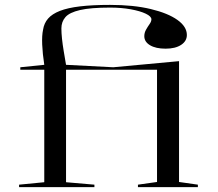

<svg xmlns="http://www.w3.org/2000/svg" viewBox="-20 -765 891 785"><path d="M58 0V-10L161 -20V-480H63V-490L161 -500Q154 -546 152.5 -583Q151 -620 156 -643Q160 -670 176.5 -689Q193 -708 225 -720.5Q257 -733 307.5 -739Q358 -745 430 -745Q526 -745 596.5 -728Q667 -711 705.5 -683.5Q744 -656 744 -622Q744 -597 720.5 -581.5Q697 -566 657 -566Q617 -566 593.5 -580Q570 -594 570 -617Q570 -631 577 -643.5Q584 -656 591.5 -666.5Q599 -677 599 -686Q599 -698 576 -709Q553 -720 514.5 -727Q476 -734 430 -734Q351 -734 307.5 -724Q264 -714 247.5 -695Q231 -676 231 -649Q231 -630 233.5 -606.5Q236 -583 240.5 -556Q245 -529 250 -500L443 -490L712 -515V-21L789 -10V0H544V-10L622 -21V-480H250V-20L366 -10V0Z"/></svg>

Font: Kalnia SemiExpanded Light
Style: Regular
Weight: 300
Width: 6
Designer: Frida Medrano
Foundry: Frida Medrano
Version: Version 1.105